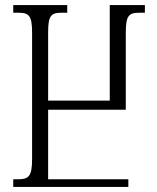

<svg xmlns="http://www.w3.org/2000/svg" viewBox="-20 -734 617 754"><path d="M32 0H484V-30H169V-303H474V-605C474 -672 485 -684 527 -684H549V-714H411V-339H169V-605C169 -671 179 -684 221 -684H244V-714H32V-684H53C95 -684 106 -671 106 -605V-109C106 -42 93 -30 51 -30H32Z"/></svg>

Font: Noto Serif Georgian ExtraCondensed Light
Style: Regular
Weight: 300
Width: 2
Designer: Monotype Design Team, Akaki Razmadze
Foundry: Google LLC
Version: Version 2.003